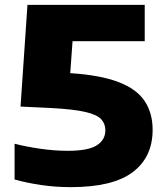

<svg xmlns="http://www.w3.org/2000/svg" viewBox="-20 -760 677 790"><path d="M271.5 10Q207 10 148.5 1.2Q90 -7.5 40 -21.5V-168.5Q87.5 -156.5 145.2 -148Q203 -139.5 259.5 -139.5Q343 -139.5 378.2 -162Q413.5 -184.5 413.5 -224Q413.5 -251 396 -269.8Q378.5 -288.5 330.5 -299.5Q282.5 -310.5 191 -315.5L64.5 -321.5L93 -740H575.5V-590.5H278.5L269 -459Q393.5 -451 468 -422.2Q542.5 -393.5 575.2 -344.2Q608 -295 608 -226Q608 -113.5 526.2 -51.8Q444.5 10 271.5 10Z"/></svg>

Font: Encode Sans Exp XBd
Style: Regular
Weight: 800
Width: 7
Designer: Multiple Designers
Foundry: Impallari Type
Version: Version 3.002; ttfautohint (v1.8.3) -l 8 -r 50 -G 200 -x 14 